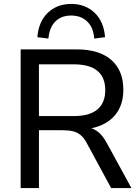

<svg xmlns="http://www.w3.org/2000/svg" viewBox="-20 -956 713 976"><path d="M85 0V-705H370Q484 -705 545.5 -651.5Q607 -598 607 -500Q607 -436 579 -390.5Q551 -345 498 -321Q445 -297 370 -297L380 -311H402Q442 -311 471.5 -291Q501 -271 524 -227L648 0H545L423 -225Q409 -253 391.5 -268Q374 -283 351.5 -288.5Q329 -294 298 -294H178V0ZM178 -366H355Q435 -366 475 -399.5Q515 -433 515 -498Q515 -563 475 -596Q435 -629 355 -629H178ZM226 -760 170 -767Q176 -846 223 -891Q270 -936 342 -936Q414 -936 461 -891Q508 -846 514 -767L459 -760Q455 -816 423.5 -846.5Q392 -877 342 -877Q291 -877 261 -846.5Q231 -816 226 -760Z"/></svg>

Font: Nunito Sans 12pt ExtraLight 12pt Medium
Style: Regular
Weight: 500
Version: Version 3.101;gftools[0.9.27]